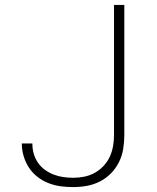

<svg xmlns="http://www.w3.org/2000/svg" viewBox="-20 -755 640 783"><path d="M278 8Q252 8 226.5 4.5Q201 1 177 -8.5Q153 -18 132.5 -34Q112 -50 98 -71.5Q84 -93 76.5 -118Q69 -143 69 -168V-170H112V-169Q112 -148 117.5 -128.5Q123 -109 134.5 -92Q146 -75 162.5 -63Q179 -51 198 -43.5Q217 -36 237.5 -33Q258 -30 278 -30Q301 -30 323.5 -34.5Q346 -39 366 -50Q386 -61 402 -78Q418 -95 427.5 -115.5Q437 -136 441 -159Q445 -182 445 -205V-735H487V-205Q487 -176 482.5 -148Q478 -120 465.5 -94.5Q453 -69 433 -48.5Q413 -28 387.5 -15Q362 -2 334 3Q306 8 278 8Z"/></svg>

Font: Iosevka Aile Extralight
Style: Regular
Weight: 200
Designer: Belleve Invis
Foundry: Belleve Invis
Version: Version 31.1.0; ttfautohint (v1.8.4)